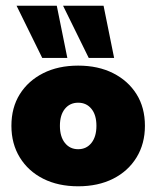

<svg xmlns="http://www.w3.org/2000/svg" viewBox="-20 -643 548 673"><path d="M254 10Q184 10 131.5 -16.5Q79 -43 49.5 -91Q20 -139 20 -202Q20 -266 49.5 -313Q79 -360 131.5 -386.5Q184 -413 254 -413Q324 -413 376.5 -386.5Q429 -360 458.5 -313Q488 -266 488 -202Q488 -139 458.5 -91Q429 -43 376.5 -16.5Q324 10 254 10ZM254 -120Q283 -120 300.5 -142Q318 -164 318 -202Q318 -240 300.5 -261.5Q283 -283 254 -283Q225 -283 207.5 -261.5Q190 -240 190 -202Q190 -164 207.5 -142Q225 -120 254 -120ZM291 -440 201 -623H343L380 -440ZM128 -440 38 -623H179L216 -440Z"/></svg>

Font: Rokkitt Black
Style: Regular
Weight: 900
Designer: Vernon Adams
Foundry: Vernon Adams
Version: Version 3.103